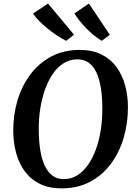

<svg xmlns="http://www.w3.org/2000/svg" viewBox="-20 -1028 751 1058"><path d="M319.5 10Q250 10 199.8 -14.8Q149.5 -39.5 117.2 -83.2Q85 -127 69.2 -184Q53.5 -241 53 -305.5Q52.5 -394.5 76.5 -475Q100.5 -555.5 147.5 -618Q194.5 -680.5 262.8 -716.8Q331 -753 419 -753Q488.5 -753 538.8 -728Q589 -703 621.2 -659.2Q653.5 -615.5 669 -559.2Q684.5 -503 685 -440Q685.5 -351 661.8 -269.8Q638 -188.5 591.2 -125.5Q544.5 -62.5 476.2 -26.2Q408 10 319.5 10ZM331.5 -41Q371.5 -41 405 -61.5Q438.5 -82 464.5 -118.8Q490.5 -155.5 508.5 -205Q526.5 -254.5 535.5 -312.8Q544.5 -371 544 -434Q543.5 -496 535.5 -545.2Q527.5 -594.5 511 -629.2Q494.5 -664 468.5 -682.5Q442.5 -701 406 -701Q366 -701 332.5 -680.8Q299 -660.5 273.2 -624Q247.5 -587.5 229.5 -538.5Q211.5 -489.5 202.2 -431.8Q193 -374 193.5 -311Q194 -248.5 202.2 -198.5Q210.5 -148.5 227.5 -113.2Q244.5 -78 270.2 -59.5Q296 -41 331.5 -41ZM585 -836.5 540.5 -803Q517.5 -817 495.8 -834.8Q474 -852.5 454.5 -872.8Q435 -893 418.5 -913.8Q402 -934.5 390 -954L470 -1008.5ZM388 -836.5 344.5 -803Q320.5 -815 294 -832.5Q267.5 -850 242 -870.8Q216.5 -891.5 195.5 -912.8Q174.5 -934 162 -953L244.5 -1008.5Z"/></svg>

Font: Merriweather 36pt SemiBold
Style: Italic
Weight: 600
Italic angle: -7.8°
Version: Version 2.101